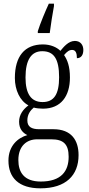

<svg xmlns="http://www.w3.org/2000/svg" viewBox="-20 -786 486 1046"><path d="M186 -616V-606H251C257 -655 266 -708 274 -753V-766H246C227 -725 199 -658 186 -616ZM200 240C339 240 408 169 408 59C408 -22 369 -82 271 -82H194C152 -82 129 -95 129 -130C129 -163 146 -185 164 -200C175 -196 200 -194 214 -194C312 -194 361 -262 361 -364C361 -424 347 -460 329 -486C345 -505 357 -514 373 -514C392 -514 399 -497 399 -469C423 -469 434 -488 434 -514C434 -540 419 -563 388 -563C352 -563 326 -529 309 -509C289 -529 255 -544 214 -544C114 -544 61 -479 61 -361C61 -295 89 -236 135 -212C107 -191 84 -162 84 -123C84 -82 106 -61 129 -50C79 -36 26 7 26 89C26 182 82 240 200 240ZM212 -230C150 -230 119 -274 119 -364C119 -462 152 -507 210 -507C273 -507 302 -466 302 -365C302 -272 274 -230 212 -230ZM202 203C110 203 80 151 80 86C80 8 127 -27 182 -27H260C326 -27 354 0 354 68C354 146 314 203 202 203Z"/></svg>

Font: Noto Serif Devanagari Condensed Light
Style: Regular
Weight: 300
Width: 3
Designer: Universal Thirst, Indian Type Foundry and the Monotype Design Team
Foundry: Monotype Imaging Inc.
Version: Version 2.004